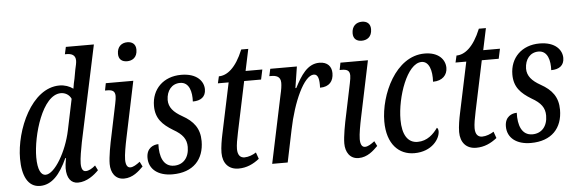

<svg xmlns="http://www.w3.org/2000/svg" viewBox="-49 -917 3247 1085"><g transform="rotate(-5 1574.5 -375.0)"><path d="M139 10C205 10 253 -43 294 -134H298C293 -108 291 -86 291 -77C291 -20 315 10 354 10C404 10 447 -24 472 -50L458 -78C440 -62 420 -51 403 -51C386 -51 378 -67 378 -96C378 -125 388 -179 395 -215L511 -760H352L343 -719H352C379 -719 403 -711 403 -678C403 -666 399 -648 394 -627L385 -577C382 -565 376 -538 374 -521C354 -536 326 -546 297 -546C138 -546 39 -316 39 -153C39 -58 69 10 139 10ZM175 -50C150 -50 131 -81 131 -153C131 -275 195 -502 301 -502C324 -502 348 -490 359 -465L322 -288C298 -173 228 -50 175 -50Z M690 -649C718 -649 748 -664 748 -710C748 -742 727 -756 700 -756C667 -756 642 -735 642 -695C642 -663 662 -649 690 -649ZM615 10C665 10 700 -24 725 -49L711 -77C691 -62 673 -50 656 -50C639 -50 630 -66 630 -96C630 -124 640 -178 648 -216L715 -536H559L551 -495H562C590 -495 608 -489 608 -459C608 -449 606 -435 602 -416L566 -243C554 -189 541 -119 541 -79C541 -31 565 10 615 10Z M890 10C1008 10 1070 -59 1070 -163C1070 -235 1036 -278 973 -313C925 -340 899 -369 899 -411C900 -464 930 -501 977 -501C1030 -501 1043 -443 1040 -390C1085 -390 1114 -410 1114 -453C1114 -497 1078 -546 987 -546C886 -546 819 -479 819 -384C819 -313 856 -276 915 -240C968 -210 989 -181 989 -137C989 -76 955 -38 903 -38C842 -38 822 -97 825 -167C798 -167 757 -152 757 -95C757 -30 809 10 890 10Z M1265 10C1311 10 1349 -8 1383 -35L1370 -72C1352 -60 1326 -50 1304 -50C1279 -50 1265 -67 1265 -101C1265 -123 1271 -158 1279 -195L1339 -480H1435L1447 -536H1352L1378 -659H1338C1296 -556 1245 -519 1199 -519L1190 -480H1251L1190 -191C1184 -163 1176 -119 1176 -87C1176 -27 1209 10 1265 10Z M1536 -380 1456 0H1544L1582 -183C1613 -337 1678 -482 1734 -482C1759 -482 1765 -452 1763 -405C1816 -405 1840 -436 1840 -481C1840 -518 1818 -546 1771 -546C1702 -546 1664 -482 1629 -415H1624L1643 -536H1492L1483 -495H1493C1518 -495 1547 -490 1547 -452C1547 -435 1544 -414 1536 -380Z M2021 -649C2049 -649 2079 -664 2079 -710C2079 -742 2058 -756 2031 -756C1998 -756 1973 -735 1973 -695C1973 -663 1993 -649 2021 -649ZM1946 10C1996 10 2031 -24 2056 -49L2042 -77C2022 -62 2004 -50 1987 -50C1970 -50 1961 -66 1961 -96C1961 -124 1971 -178 1979 -216L2046 -536H1890L1882 -495H1893C1921 -495 1939 -489 1939 -459C1939 -449 1937 -435 1933 -416L1897 -243C1885 -189 1872 -119 1872 -79C1872 -31 1896 10 1946 10Z M2262 10C2363 10 2409 -60 2409 -101C2409 -110 2406 -119 2401 -122C2377 -88 2341 -52 2286 -52C2230 -52 2200 -100 2200 -185C2200 -313 2264 -500 2347 -500C2389 -500 2406 -447 2402 -383C2456 -383 2484 -415 2484 -455C2484 -501 2448 -546 2368 -546C2203 -546 2108 -334 2108 -183C2108 -54 2175 10 2262 10Z M2613 10C2659 10 2697 -8 2731 -35L2718 -72C2700 -60 2674 -50 2652 -50C2627 -50 2613 -67 2613 -101C2613 -123 2619 -158 2627 -195L2687 -480H2783L2795 -536H2700L2726 -659H2686C2644 -556 2593 -519 2547 -519L2538 -480H2599L2538 -191C2532 -163 2524 -119 2524 -87C2524 -27 2557 10 2613 10Z M2923 10C3041 10 3103 -59 3103 -163C3103 -235 3069 -278 3006 -313C2958 -340 2932 -369 2932 -411C2933 -464 2963 -501 3010 -501C3063 -501 3076 -443 3073 -390C3118 -390 3147 -410 3147 -453C3147 -497 3111 -546 3020 -546C2919 -546 2852 -479 2852 -384C2852 -313 2889 -276 2948 -240C3001 -210 3022 -181 3022 -137C3022 -76 2988 -38 2936 -38C2875 -38 2855 -97 2858 -167C2831 -167 2790 -152 2790 -95C2790 -30 2842 10 2923 10Z"/></g></svg>

Font: Noto Serif ExtraCondensed
Style: Italic
Weight: 400
Width: 2
Italic angle: -12°
Designer: Monotype Design Team
Foundry: Monotype Imaging Inc.
Version: Version 2.014